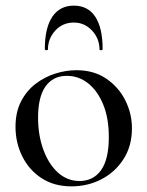

<svg xmlns="http://www.w3.org/2000/svg" viewBox="-20 -648 522 681"><path d="M233 13Q172 13 127.5 -16Q83 -45 59 -93.5Q35 -142 35 -198Q35 -250 54.5 -288Q74 -326 106 -350.5Q138 -375 176 -387Q214 -399 251 -399Q313 -399 357 -369Q401 -339 424.5 -292Q448 -245 448 -193Q448 -130 418 -83.5Q388 -37 339.5 -12Q291 13 233 13ZM262 -6Q311 -6 338.5 -44.5Q366 -83 366 -162Q366 -229 346 -277.5Q326 -326 292.5 -352.5Q259 -379 217 -379Q168 -379 141.5 -341.5Q115 -304 115 -231Q115 -168 134 -116.5Q153 -65 186 -35.5Q219 -6 262 -6ZM150 -472Q150 -470 144.5 -470Q139 -470 139 -474Q139 -549 165.5 -588.5Q192 -628 242 -628Q292 -628 318 -588.5Q344 -549 344 -474Q344 -470 338.5 -470Q333 -470 333 -472Q333 -511 306.5 -539.5Q280 -568 242 -568Q202 -568 176 -539.5Q150 -511 150 -472Z"/></svg>

Font: Cormorant Medium
Style: Regular
Weight: 500
Designer: Christian Thalmann (Catharsis Fonts)
Foundry: Catharsis Fonts
Version: Version 4.000